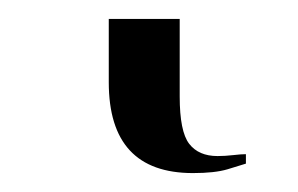

<svg xmlns="http://www.w3.org/2000/svg" viewBox="-20 49 315 203"><path d="M184 232Q207 232 220.5 228Q234 224 240 222V212Q235 212 226.5 213Q218 214 210 214Q190 214 180 201Q170 188 170 151V69H95V136Q95 232 184 232Z"/></svg>

Font: Noto Serif Display Semi
Style: Regular
Weight: 600
Designer: Monotype Design Team
Foundry: Monotype Imaging Inc.
Version: Version 1.900